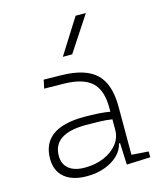

<svg xmlns="http://www.w3.org/2000/svg" viewBox="-119 -882 823 978"><g transform="rotate(-15 293.0 -392.5)"><path d="M428.7 4.9 423.8 -109.4H418Q410.6 -75.2 383.1 -48.3Q355.5 -21.5 313 -5.9Q270.5 9.8 218.8 9.8Q142.1 9.8 100.3 -25.4Q58.6 -60.5 58.6 -124Q58.6 -286.1 282.2 -286.1Q320.3 -286.1 355.2 -283.9Q390.1 -281.7 417.5 -276.9V-297.9Q417.5 -391.1 371.8 -432.9Q326.2 -474.6 224.6 -476.1L122.1 -477.5L131.8 -522.5L224.6 -521Q350.6 -519 407.5 -464.6Q464.4 -410.2 464.4 -291.5V-37.1L553.7 -30.8V0ZM417.5 -236.8Q386.7 -241.7 349.9 -242.7Q313 -243.7 279.8 -243.7Q105.5 -243.7 105.5 -127.4Q105.5 -83 135.3 -59.1Q165 -35.2 218.8 -35.2Q275.4 -35.2 320.3 -54.4Q365.2 -73.7 391.4 -106.7Q417.5 -139.6 417.5 -181.2ZM255.9 -609.4 373 -794.9H427.2L305.2 -609.4Z"/></g></svg>

Font: Cascadia Mono NF ExtraLight
Style: Regular
Weight: 200
Monospace: yes
Designer: Aaron Bell
Foundry: Saja Typeworks
Version: Version 2404.023; ttfautohint (v1.8.4)